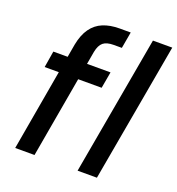

<svg xmlns="http://www.w3.org/2000/svg" viewBox="-131 -827 863 934"><g transform="rotate(20 301.0 -360.0)"><path d="M51 0 151 -572Q161 -624 184.5 -657Q208 -690 244.5 -705Q281 -720 330 -720H387L372 -635H330Q294 -635 276 -620.5Q258 -606 251 -570L151 0ZM51 -419 65 -504H361L346 -419ZM374 0 502 -720H602L474 0Z"/></g></svg>

Font: DM Sans Medium
Style: Italic
Weight: 500
Italic angle: -10°
Designer: Colophon Foundry, Jonny Pinhorn
Foundry: Colophon Foundry
Version: Version 4.004;gftools[0.9.30]